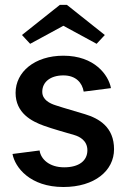

<svg xmlns="http://www.w3.org/2000/svg" viewBox="-20 -743 515 780"><path d="M69.2 -600.8 102.5 -565 237.5 -638.3 372.5 -565 405.8 -600.8 251.7 -723.3H223.3ZM30.8 -117.5C40.8 -63.3 101.7 16.7 237.5 16.7C365 16.7 443.3 -50 443.3 -136.7C443.3 -226.7 382.5 -261.7 325 -279.2C295.8 -288.3 241.7 -303.3 206.7 -315C182.5 -322.5 151.7 -337.5 151.7 -370C151.7 -410.8 185.8 -436.7 237.5 -436.7C289.2 -436.7 314.2 -405.8 320 -370.8L430.8 -385C420.8 -438.3 364.2 -516.7 237.5 -516.7C120.8 -516.7 43.3 -450.8 43.3 -365.8C43.3 -283.3 109.2 -250 157.5 -232.5C194.2 -219.2 245.8 -205 282.5 -194.2C302.5 -188.3 335 -172.5 335 -132.5C335 -90 300.8 -63.3 240.8 -63.3C180 -63.3 145.8 -96.7 140.8 -131.7Z"/></svg>

Font: Boon SemiBold
Style: Regular
Weight: 600
Designer: Sungsit Sawaiwan
Foundry: FontUni
Version: Version 2.0